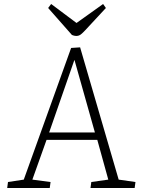

<svg xmlns="http://www.w3.org/2000/svg" viewBox="-20 -941 706 961"><path d="M381 -704 574 -42 658 -30 654 0H433L437 -30L522 -42L467 -241H213L142 -42L233 -30L229 0H16L20 -30L99 -42L336 -701ZM226 -278H455L353 -640H352ZM221 -901 236 -921 363 -826 496 -921 510 -901 407 -790Q395 -777 385 -769Q375 -761 361 -761Q356 -761 350.5 -762.5Q345 -764 340 -766Z"/></svg>

Font: Literata 18pt ExtraLight
Style: Italic
Weight: 250
Italic angle: -2°
Designer: Latin by Veronika Burian and Jose Scaglione. Greek by Irene Vlachou. Cyrillic by Vera Evstafieva
Foundry: TypeTogether
Version: Version 3.103;gftools[0.9.29]